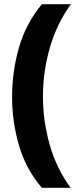

<svg xmlns="http://www.w3.org/2000/svg" viewBox="-20 -743 388 921"><path d="M38 -279Q38 -401 71.5 -516.5Q105 -632 181 -723H320Q252 -629 219 -513.5Q186 -398 186 -280Q186 -163 218.5 -48.5Q251 66 319 158H181Q105 70 71.5 -44Q38 -158 38 -279Z"/></svg>

Font: Noto Sans Myanmar ExtraBold
Style: Regular
Weight: 800
Designer: Monotype Design Team
Foundry: Monotype Imaging Inc.
Version: Version 2.107; ttfautohint (v1.8.4.7-5d5b)